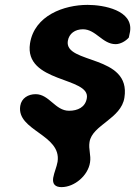

<svg xmlns="http://www.w3.org/2000/svg" viewBox="-20 -547 554 787"><path d="M198 182C194 208 207 220 232 220C286 220 341 172 349 119C354 89 342 65 347 35C358 -35 477 -60 490 -147C518 -325 243 -283 258 -379C263 -410 288 -427 320 -427C373 -427 400 -366 454 -366C473 -366 495 -378 508 -393C509 -397 512 -413 513 -417C527 -505 405 -527 339 -527C243 -527 121 -484 103 -369C78 -206 350 -233 336 -145C330 -107 298 -93 263 -93C206 -93 182 -161 126 -161C96 -161 68 -145 63 -113C47 -11 233 4 216 116C212 139 202 159 198 182Z"/></svg>

Font: Asimov Print
Style: Regular
Weight: 500
Designer: Google
Version: Version 2.000980: 2014